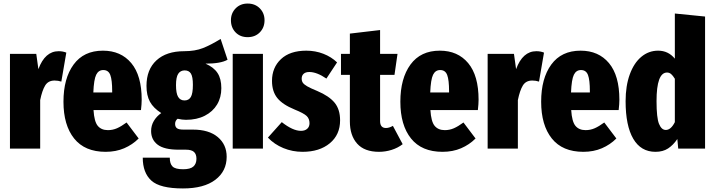

<svg xmlns="http://www.w3.org/2000/svg" viewBox="-20 -836 4022 1080"><path d="M353 -540 325 -377Q307 -383 287 -383Q251 -383 234 -355Q217 -327 206 -273V0H36V-533H184L196 -447Q233 -548 310 -548Q334 -548 353 -540Z M773 -217H506Q510 -152 530 -128Q550 -104 587 -104Q614 -104 638 -114.5Q662 -125 692 -147L760 -57Q725 -22 678.5 -2Q632 18 574 18Q457 18 397 -57Q337 -132 337 -264Q337 -395 394 -473Q451 -551 559 -551Q660 -551 718.5 -481Q777 -411 777 -275Q777 -251 773 -217ZM611 -323Q611 -386 600.5 -414Q590 -442 561 -442Q534 -442 521 -415.5Q508 -389 505 -316H611Z M1260 -500Q1222 -478 1136 -478Q1182 -458 1203.5 -425.5Q1225 -393 1225 -340Q1225 -288 1201 -248Q1177 -208 1132 -185Q1087 -162 1026 -162Q1005 -162 979 -168Q965 -157 965 -139Q965 -123 975 -115Q985 -107 1012 -107H1065Q1155 -107 1205 -65Q1255 -23 1255 46Q1255 127 1191 175.5Q1127 224 1009 224Q880 224 831.5 180Q783 136 783 51H935Q935 85 950.5 100.5Q966 116 1010 116Q1051 116 1068 100.5Q1085 85 1085 57Q1085 31 1071 18.5Q1057 6 1026 6H985Q904 6 867 -22Q830 -50 830 -99Q830 -130 845.5 -156Q861 -182 887 -200Q843 -228 823.5 -263.5Q804 -299 804 -353Q804 -445 860 -496.5Q916 -548 1016 -548Q1077 -548 1121.5 -565.5Q1166 -583 1221 -617ZM970 -357Q970 -311 982 -291Q994 -271 1018 -271Q1042 -271 1053.5 -290.5Q1065 -310 1065 -359Q1065 -404 1054 -422Q1043 -440 1019 -440Q995 -440 982.5 -421Q970 -402 970 -357Z M1459 -533V0H1289V-533ZM1468 -722Q1468 -681 1441.5 -654Q1415 -627 1373 -627Q1331 -627 1305 -654Q1279 -681 1279 -722Q1279 -762 1305.5 -789Q1332 -816 1373 -816Q1415 -816 1441.5 -789Q1468 -762 1468 -722Z M1876 -485 1816 -394Q1762 -431 1720 -431Q1699 -431 1688 -421Q1677 -411 1677 -394Q1677 -380 1683.5 -370.5Q1690 -361 1708 -350.5Q1726 -340 1765 -324Q1831 -296 1862 -258.5Q1893 -221 1893 -159Q1893 -78 1835 -30Q1777 18 1682 18Q1625 18 1574 -3Q1523 -24 1487 -62L1565 -149Q1627 -100 1673 -100Q1695 -100 1708 -111.5Q1721 -123 1721 -143Q1721 -168 1705 -183.5Q1689 -199 1637 -220Q1569 -248 1539.5 -285Q1510 -322 1510 -381Q1510 -456 1560.5 -503.5Q1611 -551 1703 -551Q1754 -551 1799 -533.5Q1844 -516 1876 -485Z M2245 -25Q2218 -4 2183 7Q2148 18 2112 18Q2030 18 1989 -28Q1948 -74 1948 -153V-415H1898V-533H1948V-647L2118 -667V-533H2216L2199 -415H2118V-155Q2118 -116 2151 -116Q2169 -116 2190 -128Z M2668 -217H2401Q2405 -152 2425 -128Q2445 -104 2482 -104Q2509 -104 2533 -114.5Q2557 -125 2587 -147L2655 -57Q2620 -22 2573.5 -2Q2527 18 2469 18Q2352 18 2292 -57Q2232 -132 2232 -264Q2232 -395 2289 -473Q2346 -551 2454 -551Q2555 -551 2613.5 -481Q2672 -411 2672 -275Q2672 -251 2668 -217ZM2506 -323Q2506 -386 2495.5 -414Q2485 -442 2456 -442Q2429 -442 2416 -415.5Q2403 -389 2400 -316H2506Z M3040 -540 3012 -377Q2994 -383 2974 -383Q2938 -383 2921 -355Q2904 -327 2893 -273V0H2723V-533H2871L2883 -447Q2920 -548 2997 -548Q3021 -548 3040 -540Z M3460 -217H3193Q3197 -152 3217 -128Q3237 -104 3274 -104Q3301 -104 3325 -114.5Q3349 -125 3379 -147L3447 -57Q3412 -22 3365.5 -2Q3319 18 3261 18Q3144 18 3084 -57Q3024 -132 3024 -264Q3024 -395 3081 -473Q3138 -551 3246 -551Q3347 -551 3405.5 -481Q3464 -411 3464 -275Q3464 -251 3460 -217ZM3298 -323Q3298 -386 3287.5 -414Q3277 -442 3248 -442Q3221 -442 3208 -415.5Q3195 -389 3192 -316H3298Z M3946 -743V0H3795L3790 -54Q3767 -20 3738 -1Q3709 18 3667 18Q3585 18 3542 -55.5Q3499 -129 3499 -267Q3499 -353 3522.5 -417.5Q3546 -482 3587.5 -516.5Q3629 -551 3682 -551Q3739 -551 3776 -506V-760ZM3776 -149V-393Q3765 -411 3755 -419.5Q3745 -428 3732 -428Q3673 -428 3673 -267Q3673 -173 3687 -139Q3701 -105 3725 -105Q3754 -105 3776 -149Z"/></svg>

Font: Fira Sans Extra Condensed ExtraBold
Style: Regular
Weight: 800
Width: 1
Designer: Carrois Corporate & Edenspiekermann AG
Foundry: Carrois Corporate GbR & Edenspiekermann AG
Version: Version 4.203